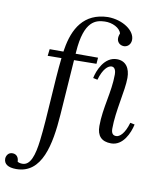

<svg xmlns="http://www.w3.org/2000/svg" viewBox="-232 -842 982 1195"><g transform="rotate(10 259.0 -244.5)"><path d="M116.2 -500H29.3L24.4 -457L111.3 -458C93.8 -306.2 87.4 -77.6 69.3 68.8C57.6 166 36.1 231.9 -14.6 231.9C-26.9 231.9 -38.1 229.5 -45.4 224.1C-45.4 197.3 -60.1 178.7 -84.5 178.2C-114.3 177.2 -125 204.1 -125 219.2C-125 252.9 -98.1 271 -46.9 271C116.2 271 152.3 81.1 166 -109.9L190.4 -459L332 -460.9L335 -500H193.4L194.3 -512.2C208 -712.9 283.2 -727.1 337.4 -729C385.3 -731 435.1 -706.1 443.4 -671.9C438 -659.2 435.5 -646 437 -634.8C439.5 -617.2 453.1 -600.6 477.1 -598.6C500 -596.7 522.9 -613.8 524.4 -644C526.9 -703.1 447.8 -759.3 352.1 -759.8C200.2 -755.9 140.1 -647 119.1 -517.1ZM355 -364.3C375 -435.1 406.2 -460.9 428.2 -460.9C451.2 -460.9 456.1 -433.1 456.1 -416C456.1 -302.2 417 -198.7 417 -83C417 -21 446.3 11.2 507.3 11.2C582 11.2 619.1 -73.7 631.3 -129.9L603 -135.7C583 -64.9 552.2 -39.1 530.3 -39.1C508.3 -39.1 499 -53.7 499 -81.1C499 -192.9 537.1 -327.1 537.1 -407.2C537.1 -469.2 509.3 -511.2 453.1 -511.2C373 -511.2 336.4 -417 327.1 -370.1Z"/></g></svg>

Font: Lora Italic
Style: Regular
Weight: 400
Italic angle: -3°
Designer: Olga Karpushina, Alexei Vanyashin
Foundry: Cyreal
Version: Version 1.011;PS 001.011;hotconv 1.0.70;makeotf.lib2.5.58329